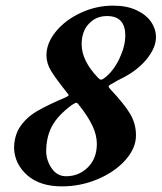

<svg xmlns="http://www.w3.org/2000/svg" viewBox="-20 -649 574 682"><path d="M30 -121Q30 -168 52.5 -200.5Q75 -233 113 -255Q151 -277 215 -304Q224 -309 224 -311Q224 -313 221 -316Q218 -319 217 -321Q178 -370 161.5 -397Q145 -424 145 -453Q145 -496 178.5 -537Q212 -578 267 -603.5Q322 -629 382 -629Q430 -629 464.5 -613Q499 -597 516.5 -571.5Q534 -546 534 -517Q534 -481 503.5 -442Q473 -403 421 -375Q394 -362 377 -351Q366 -346 366 -342Q366 -338 373 -331Q421 -280 442 -245Q463 -210 463 -168Q463 -123 426 -81Q389 -39 328 -13Q267 13 200 13Q122 13 77.5 -26Q33 -65 30 -121ZM425 -523Q425 -592 360 -592Q321 -592 295.5 -564.5Q270 -537 270 -492Q270 -433 329 -372Q335 -366 339 -366Q343 -366 350 -371Q383 -396 404 -440.5Q425 -485 425 -523ZM324 -138Q324 -169 308.5 -202Q293 -235 262 -274Q261 -276 257.5 -280Q254 -284 250 -284Q248 -284 235 -276Q185 -239 164.5 -200.5Q144 -162 144 -110Q145 -78 164 -50.5Q183 -23 215 -23Q260 -23 292 -54.5Q324 -86 324 -138Z"/></svg>

Font: EB Garamond
Style: Bold Italic
Weight: 700
Italic angle: -17.2°
Designer: Georg Duffner and Octavio Pardo
Foundry: Georg Duffner
Version: Version 1.000